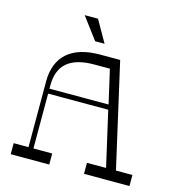

<svg xmlns="http://www.w3.org/2000/svg" viewBox="-127 -1013 1056 1126"><g transform="rotate(15 400.5 -450.0)"><path d="M404 -768 329 -900H248L347 -768ZM661 -67 517 -700H394C224 -700 130 -619 130 -467V-67H40V0H274V-67H160V-400H525L601 -67H485V0H761V-67ZM160 -430V-450C160 -575 232 -635 377 -635H472L519 -430Z"/></g></svg>

Font: Space Cowgirl Light
Style: Regular
Weight: 300
Designer: Valery Marier
Foundry: Valery Marier
Version: Version 1.000;hotconv 1.0.109;makeotfexe 2.5.65596